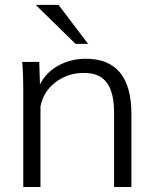

<svg xmlns="http://www.w3.org/2000/svg" viewBox="-20 -749 651 769"><path d="M142.1 0V-322.3C149.4 -361.8 169.4 -394.5 202.1 -419.4C234.9 -444.3 272.5 -457 315.9 -457C401.9 -457 437 -403.8 437 -293V0H506.3V-293C506.3 -439.9 445.3 -513.7 323.7 -513.7C284.2 -513.7 247.6 -504.9 214.4 -486.8C181.6 -468.8 156.7 -443.8 140.1 -411.1L137.2 -501H68.8L70.3 -485.4C70.8 -474.6 71.8 -460.4 72.3 -442.9C72.8 -425.8 73.2 -410.2 73.2 -396V0ZM333 -573.2 214.4 -729.5H123L282.7 -573.2Z"/></svg>

Font: Ride Light
Style: Regular
Weight: 300
Version: Version 3.000